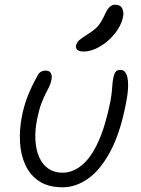

<svg xmlns="http://www.w3.org/2000/svg" viewBox="-20 -786 599 816"><path d="M246 10Q186 10 147 -15.5Q108 -41 88 -84.5Q68 -128 65 -181.5Q62 -235 73 -291Q82 -338 98.5 -379.5Q115 -421 140 -465Q145 -476 154 -481Q163 -486 174 -486Q190 -486 196 -475.5Q202 -465 199 -448Q196 -432 189.5 -418.5Q183 -405 174 -388Q165 -371 155.5 -345.5Q146 -320 138 -281Q128 -232 130.5 -190Q133 -148 147 -117Q161 -86 186 -69Q211 -52 245 -52Q289 -52 328 -84Q367 -116 397.5 -183Q428 -250 449 -354Q454 -382 455.5 -399Q457 -416 458 -430Q459 -444 463 -461Q466 -474 472 -481.5Q478 -489 492 -489Q507 -489 515.5 -474Q524 -459 524.5 -426Q525 -393 514 -340Q490 -218 448 -140.5Q406 -63 354 -26.5Q302 10 246 10ZM336 -567Q317 -567 309 -574Q301 -581 303 -592Q306 -606 317 -615.5Q328 -625 352 -640Q384 -660 397.5 -676.5Q411 -693 424 -721Q436 -748 446.5 -757Q457 -766 469 -766Q492 -766 499.5 -750Q507 -734 503 -715Q495 -676 467 -642Q439 -608 403.5 -587.5Q368 -567 336 -567Z"/></svg>

Font: Shantell Sans Light
Style: Italic
Weight: 300
Italic angle: -11°
Designer: Stephen Nixon, Anya Danilova, Shantell Martin
Foundry: Arrow Type
Version: Version 1.008;[ac192a2d6]